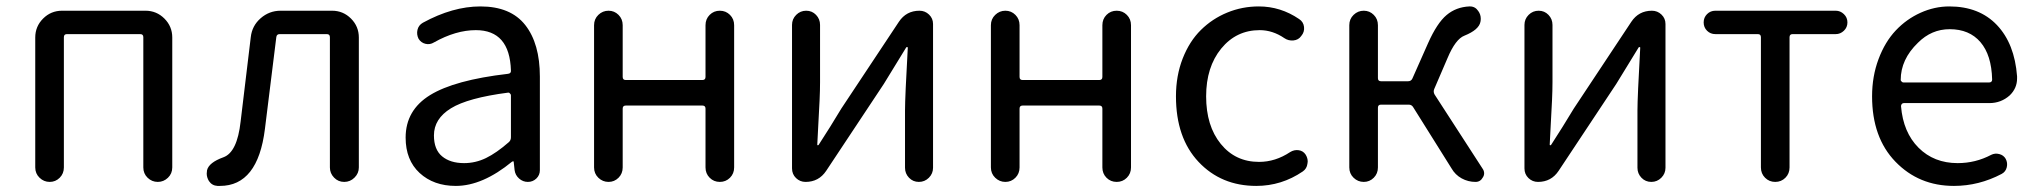

<svg xmlns="http://www.w3.org/2000/svg" viewBox="-20 -577 6461 609"><path d="M91.8 -45.9V-458Q91.8 -493.2 116.7 -518.1Q141.6 -543 176.8 -543H441.4Q476.6 -543 501.5 -518.1Q526.4 -493.2 526.4 -458V-45.9Q526.4 -26.4 512.7 -13.2Q499 0 480.5 0Q461.9 0 448.2 -13.2Q434.6 -26.4 434.6 -45.9V-459Q434.6 -468.8 424.8 -468.8H192.4Q182.6 -468.8 182.6 -459V-45.9Q182.6 -26.4 169.4 -13.2Q156.2 0 137.7 0Q119.1 0 105.5 -13.2Q91.8 -26.4 91.8 -45.9Z M677.7 12.7Q673.8 12.7 669.9 12.7Q652.3 11.7 642.6 -2.9Q635.7 -14.6 635.7 -26.4Q635.7 -31.2 636.7 -37.1Q642.6 -61.5 688.5 -78.1Q732.4 -93.8 743.2 -191.4Q752.9 -270.5 775.4 -459Q779.3 -495.1 806.6 -519Q834 -543 870.1 -543H1033.2Q1068.4 -543 1093.3 -518.1Q1118.2 -493.2 1118.2 -458V-45.9Q1118.2 -27.3 1104.5 -13.7Q1090.8 0 1071.8 0Q1052.7 0 1039.6 -13.7Q1026.4 -27.3 1026.4 -45.9V-459Q1026.4 -468.8 1016.6 -468.8H867.2Q857.4 -468.8 856.4 -459Q827.1 -220.7 820.3 -168Q797.9 12.7 677.7 12.7Z M1425.8 12.7Q1355.5 12.7 1311 -28.3Q1266.6 -69.3 1266.6 -140.6Q1266.6 -227.5 1344.2 -275.4Q1421.9 -323.2 1590.8 -342.8Q1601.6 -343.8 1600.6 -353.5Q1596.7 -481.4 1489.3 -481.4Q1425.8 -481.4 1356.4 -442.4Q1343.8 -434.6 1329.6 -438Q1315.4 -441.4 1307.6 -454.1Q1300.8 -467.8 1304.2 -482.4Q1307.6 -497.1 1321.3 -504.9Q1416 -556.6 1503.9 -556.6Q1599.6 -556.6 1646 -497.6Q1692.4 -438.5 1692.4 -334V-37.1Q1692.4 -21.5 1681.2 -10.7Q1669.9 0 1654.3 0Q1638.7 0 1626.5 -10.7Q1614.3 -21.5 1612.3 -37.1L1609.4 -63.5Q1609.4 -65.4 1607.9 -65.4Q1606.4 -65.4 1604.5 -64.5Q1510.7 12.7 1425.8 12.7ZM1452.1 -59.6Q1488.3 -59.6 1521.5 -75.7Q1554.7 -91.8 1593.8 -126Q1600.6 -131.8 1600.6 -141.6V-274.4Q1600.6 -278.3 1597.7 -280.3Q1595.7 -283.2 1592.8 -283.2Q1591.8 -283.2 1591.8 -283.2Q1463.9 -266.6 1410.2 -233.4Q1356.4 -200.2 1356.4 -147.5Q1356.4 -102.5 1382.3 -81.1Q1408.2 -59.6 1452.1 -59.6Z M1864.3 -45.9V-497.1Q1864.3 -516.6 1877.9 -529.8Q1891.6 -543 1910.2 -543Q1928.7 -543 1941.9 -529.8Q1955.1 -516.6 1955.1 -497.1V-333Q1955.1 -323.2 1964.8 -323.2H2208Q2217.8 -323.2 2217.8 -333V-497.1Q2217.8 -516.6 2231 -529.8Q2244.1 -543 2263.2 -543Q2282.2 -543 2295.4 -529.8Q2308.6 -516.6 2308.6 -497.1V-45.9Q2308.6 -26.4 2295.4 -13.2Q2282.2 0 2263.2 0Q2244.1 0 2231 -13.2Q2217.8 -26.4 2217.8 -45.9V-232.4Q2217.8 -242.2 2208 -242.2H1964.8Q1955.1 -242.2 1955.1 -232.4V-45.9Q1955.1 -26.4 1941.9 -13.2Q1928.7 0 1910.2 0Q1891.6 0 1877.9 -13.2Q1864.3 -26.4 1864.3 -45.9Z M2535.2 0Q2517.6 0 2504.9 -12.2Q2492.2 -24.4 2492.2 -43V-498Q2492.2 -516.6 2505.4 -529.8Q2518.6 -543 2537.1 -543Q2555.7 -543 2568.4 -529.8Q2581.1 -516.6 2581.1 -498V-316.4Q2581.1 -291 2579.6 -258.3Q2578.1 -225.6 2575.7 -184.1Q2573.2 -142.6 2572.3 -118.2Q2572.3 -116.2 2574.2 -116.2Q2576.2 -116.2 2577.1 -118.2Q2613.3 -173.8 2648.4 -232.4L2831.1 -507.8Q2854.5 -543 2896.5 -543Q2914.1 -543 2926.8 -530.8Q2939.5 -518.6 2939.5 -501V-44.9Q2939.5 -26.4 2926.3 -13.2Q2913.1 0 2894.5 0Q2876 0 2863.3 -13.2Q2850.6 -26.4 2850.6 -44.9V-226.6Q2850.6 -268.6 2859.4 -425.8Q2859.4 -427.7 2857.4 -427.7Q2855.5 -427.7 2854.5 -426.8Q2797.9 -335 2783.2 -310.5L2600.6 -35.2Q2577.1 0 2535.2 0Z M3123 -45.9V-497.1Q3123 -516.6 3136.7 -529.8Q3150.4 -543 3168.9 -543Q3187.5 -543 3200.7 -529.8Q3213.9 -516.6 3213.9 -497.1V-333Q3213.9 -323.2 3223.6 -323.2H3466.8Q3476.6 -323.2 3476.6 -333V-497.1Q3476.6 -516.6 3489.7 -529.8Q3502.9 -543 3522 -543Q3541 -543 3554.2 -529.8Q3567.4 -516.6 3567.4 -497.1V-45.9Q3567.4 -26.4 3554.2 -13.2Q3541 0 3522 0Q3502.9 0 3489.7 -13.2Q3476.6 -26.4 3476.6 -45.9V-232.4Q3476.6 -242.2 3466.8 -242.2H3223.6Q3213.9 -242.2 3213.9 -232.4V-45.9Q3213.9 -26.4 3200.7 -13.2Q3187.5 0 3168.9 0Q3150.4 0 3136.7 -13.2Q3123 -26.4 3123 -45.9Z M3964.8 12.7Q3853.5 12.7 3781.7 -63.5Q3710 -139.6 3710 -271.5Q3710 -336.9 3731.4 -391.6Q3752.9 -446.3 3789.1 -481.9Q3825.2 -517.6 3872.6 -537.1Q3919.9 -556.6 3972.7 -556.6Q4042 -556.6 4100.6 -516.6Q4114.3 -507.8 4116.2 -491.7Q4118.2 -475.6 4107.4 -462.9Q4098.6 -450.2 4082.5 -448.7Q4066.4 -447.3 4053.7 -456.1Q4016.6 -481.4 3975.6 -481.4Q3901.4 -481.4 3853.5 -422.9Q3805.7 -364.3 3805.7 -271.5Q3805.7 -177.7 3852.1 -120.6Q3898.4 -63.5 3973.6 -63.5Q4025.4 -63.5 4072.3 -94.7Q4085 -102.5 4099.1 -100.6Q4113.3 -98.6 4121.1 -86.9Q4127.9 -76.2 4127.9 -64.5Q4127.9 -61.5 4127 -57.6Q4125 -42 4112.3 -33.2Q4044.9 12.7 3964.8 12.7Z M4529.3 -294.9Q4525.4 -286.1 4530.3 -277.3L4682.6 -42Q4687.5 -35.2 4687.5 -27.3Q4687.5 -20.5 4683.6 -14.6Q4675.8 0 4660.2 0Q4636.7 0 4616.2 -11.2Q4595.7 -22.5 4584 -43L4462.9 -236.3Q4458 -245.1 4448.2 -245.1H4360.4Q4350.6 -245.1 4350.6 -235.4V-45.9Q4350.6 -26.4 4337.4 -13.2Q4324.2 0 4305.7 0Q4287.1 0 4273.4 -13.2Q4259.8 -26.4 4259.8 -45.9V-497.1Q4259.8 -516.6 4273.4 -529.8Q4287.1 -543 4305.7 -543Q4324.2 -543 4337.4 -529.8Q4350.6 -516.6 4350.6 -497.1V-329.1Q4350.6 -319.3 4360.4 -319.3H4446.3Q4456.1 -319.3 4460 -328.1L4509.8 -440.4Q4538.1 -503.9 4568.4 -529.3Q4598.6 -554.7 4640.6 -556.6Q4641.6 -556.6 4642.6 -556.6Q4659.2 -556.6 4668.9 -542Q4676.8 -531.2 4676.8 -517.6Q4676.8 -512.7 4675.8 -507.8Q4670.9 -482.4 4625 -463.9Q4596.7 -453.1 4571.3 -392.6Z M4858.4 0Q4840.8 0 4828.1 -12.2Q4815.4 -24.4 4815.4 -43V-498Q4815.4 -516.6 4828.6 -529.8Q4841.8 -543 4860.4 -543Q4878.9 -543 4891.6 -529.8Q4904.3 -516.6 4904.3 -498V-316.4Q4904.3 -291 4902.8 -258.3Q4901.4 -225.6 4898.9 -184.1Q4896.5 -142.6 4895.5 -118.2Q4895.5 -116.2 4897.5 -116.2Q4899.4 -116.2 4900.4 -118.2Q4936.5 -173.8 4971.7 -232.4L5154.3 -507.8Q5177.7 -543 5219.7 -543Q5237.3 -543 5250 -530.8Q5262.7 -518.6 5262.7 -501V-44.9Q5262.7 -26.4 5249.5 -13.2Q5236.3 0 5217.8 0Q5199.2 0 5186.5 -13.2Q5173.8 -26.4 5173.8 -44.9V-226.6Q5173.8 -268.6 5182.6 -425.8Q5182.6 -427.7 5180.7 -427.7Q5178.7 -427.7 5177.7 -426.8Q5121.1 -335 5106.4 -310.5L4923.8 -35.2Q4900.4 0 4858.4 0Z M5565.4 -45.9V-459Q5565.4 -468.8 5555.7 -468.8H5420.9Q5405.3 -468.8 5394.5 -479.5Q5383.8 -490.2 5383.8 -505.9Q5383.8 -521.5 5394.5 -532.2Q5405.3 -543 5420.9 -543H5802.7Q5817.4 -543 5828.6 -532.2Q5839.8 -521.5 5839.8 -505.9Q5839.8 -490.2 5828.6 -479.5Q5817.4 -468.8 5802.7 -468.8H5666Q5656.2 -468.8 5656.2 -459V-45.9Q5656.2 -26.4 5643.1 -13.2Q5629.9 0 5610.8 0Q5591.8 0 5578.6 -13.2Q5565.4 -26.4 5565.4 -45.9Z M6177.7 12.7Q6066.4 12.7 5992.2 -64Q5918 -140.6 5918 -271.5Q5918 -335 5938.5 -389.6Q5959 -444.3 5993.2 -480.5Q6027.3 -516.6 6071.8 -536.6Q6116.2 -556.6 6163.1 -556.6Q6257.8 -556.6 6314 -497.6Q6370.1 -438.5 6377.9 -335Q6377.9 -331.1 6377.9 -328.1Q6377.9 -296.9 6354.5 -274.4Q6327.1 -250 6290 -250H6018.6Q6014.6 -250 6012.2 -247.1Q6009.8 -244.1 6009.8 -240.2Q6016.6 -157.2 6065.4 -108.4Q6114.3 -59.6 6189.5 -59.6Q6246.1 -59.6 6295.9 -85.9Q6307.6 -91.8 6321.3 -88.4Q6335 -85 6341.8 -73.2Q6348.6 -60.5 6345.2 -46.4Q6341.8 -32.2 6329.1 -25.4Q6256.8 12.7 6177.7 12.7ZM6008.8 -323.2Q6008.8 -320.3 6011.7 -318.4Q6013.7 -315.4 6017.6 -315.4H6289.1Q6293.9 -315.4 6296.4 -317.9Q6298.8 -320.3 6298.8 -324.2Q6298.8 -324.2 6298.8 -325.2Q6296.9 -402.3 6261.7 -443.4Q6226.6 -484.4 6164.1 -484.4Q6106.4 -484.4 6063.5 -441.4Q6008.8 -388.7 6008.8 -323.2Z"/></svg>

Font: Gen Jyuu GothicX Regular
Style: Regular
Weight: 400
Designer: [Source Han Sans]
Ryoko NISHIZUKA  (kana & ideographs); Paul D. Hunt (Latin, Greek & Cyrillic); Wenlong ZHANG  (bopomofo
Version: Version 1.002.20150607